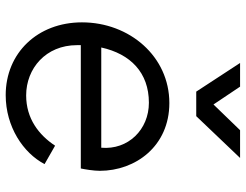

<svg xmlns="http://www.w3.org/2000/svg" viewBox="-112 -718 842 657"><g transform="rotate(90 308.5 -389.0)"><path d="M305 12C413 12 503 -48 541 -121L478 -157C441 -101 385 -58 306 -58C214 -58 134 -125 134 -232V-245H556C559 -259 564 -289 564 -310C564 -432 480 -548 332 -548C173 -548 56 -412 56 -249C56 -97 161 12 305 12ZM142 -315C164 -415 228 -478 331 -478C423 -478 493 -407 485 -315ZM195 -790 293 -640H377L520 -790H425L337 -699L276 -790Z"/></g></svg>

Font: Mluvka
Style: Italic
Weight: 400
Italic angle: -8°
Designer: Modified by Jiří Krblich, Original typeface by Gumpita Rahayu
Foundry: Gumpita Rahayu & Jiří Krblich
Version: Version 2.000;Glyphs 3.1.1 (3134)